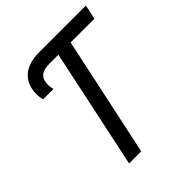

<svg xmlns="http://www.w3.org/2000/svg" viewBox="-197 -839 964 964"><g transform="rotate(-45 285.0 -357.0)"><path d="M163 0H249L385 -637H554L570 -714H238C129 -714 80 -656 80 -574C80 -560 82 -542 86 -533H159C156 -543 154 -556 154 -568C154 -613 178 -637 232 -637H298Z"/></g></svg>

Font: Noto Sans SemiCondensed
Style: Italic
Weight: 400
Width: 4
Italic angle: -12°
Designer: Monotype Design Team
Foundry: Monotype Imaging Inc.
Version: Version 2.013